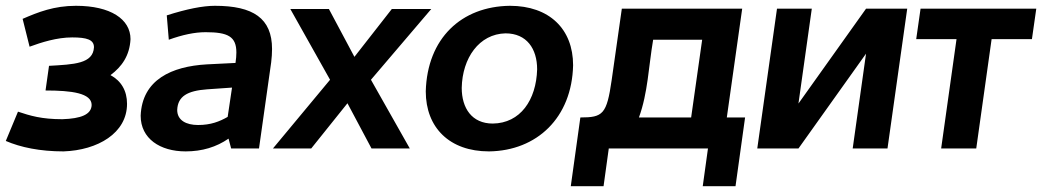

<svg xmlns="http://www.w3.org/2000/svg" viewBox="-42 -512 3593 662"><path d="M408 -377C408 -446 339 -492 220 -492C144 -492 89 -470 36 -447L60 -351C101 -366 154 -383 207 -383C258 -383 282 -375 282 -349C279 -292 213 -290 127 -285L115 -200C205 -200 274 -191 274 -150C273 -117 237 -103 173 -101C101 -101 62 -113 20 -127L-22 -26C29 -4 96 10 177 10C295 6 396 -53 396 -154C396 -199 376 -233 339 -253C378 -282 405 -320 408 -377Z M569 -133C571 -180 604 -199 672 -204L758 -210L743 -109C715 -93 685 -81 641 -81C600 -81 569 -97 569 -133ZM598 10C655 10 704 -5 746 -34L755 0H851L893 -297C895 -313 896 -329 896 -343C896 -449 831 -492 699 -492C657 -492 602 -481 533 -459L540 -375C587 -392 629 -401 667 -401C744 -401 773 -386 773 -331C773 -321 772 -308 770 -295L670 -290C551 -283 448 -238 443 -113C443 -34 510 10 598 10Z M959 -481 1096 -237 899 0H1031L1156 -156L1239 0H1371L1237 -237L1445 -481H1309L1180 -316L1092 -481Z M1657 -86C1585 -86 1550 -139 1550 -209C1552 -312 1610 -395 1701 -397C1774 -397 1810 -344 1810 -273C1807 -167 1752 -87 1657 -86ZM1934 -287C1934 -412 1852 -492 1716 -492C1549 -490 1431 -380 1426 -197C1426 -72 1508 10 1644 10C1809 8 1930 -106 1934 -287Z M2341 -107H2161C2192 -192 2194 -281 2210 -375H2379ZM2399 0 2381 130H2494L2527 -107H2464L2517 -482H2102L2067 -236C2050 -118 2037 -107 1959 -107L1926 130H2039L2057 0Z M2637 -482 2569 0H2711L2944 -327L2898 0H3018L3086 -482H2944L2711 -155L2757 -482Z M3117 -377H3256L3203 0H3324L3377 -377H3516L3531 -482H3132Z"/></svg>

Font: Cantarell
Style: BoldOblique
Weight: 700
Italic angle: -8°
Designer: Dave Crossland
Version: Version 0.024